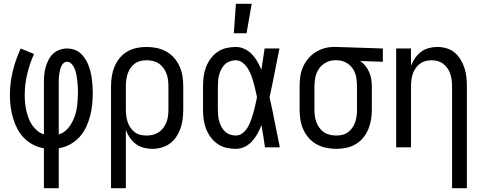

<svg xmlns="http://www.w3.org/2000/svg" viewBox="-20 -775 2540 1010"><path d="M211 215V5Q181 0 154 -14Q127 -28 106 -49.5Q85 -71 71 -98Q57 -125 48.5 -154Q40 -183 36 -213Q32 -243 32 -274Q32 -337 47 -399.5Q62 -462 89 -520L159 -491Q136 -440 123 -385Q110 -330 110 -274Q110 -254 112 -233.5Q114 -213 118.5 -193Q123 -173 130 -154Q137 -135 148.5 -118Q160 -101 176 -87.5Q192 -74 211 -68V-343Q211 -363 213 -383.5Q215 -404 220.5 -423Q226 -442 235.5 -460.5Q245 -479 259.5 -492.5Q274 -506 293.5 -513Q313 -520 333 -520Q352 -520 370 -514Q388 -508 402 -496Q416 -484 426.5 -468Q437 -452 444 -435Q451 -418 455.5 -400Q460 -382 462.5 -363.5Q465 -345 466.5 -326.5Q468 -308 468 -289Q468 -257 465 -226Q462 -195 454 -164.5Q446 -134 432.5 -105.5Q419 -77 397.5 -53.5Q376 -30 348 -15Q320 0 289 5V215ZM289 -68Q310 -74 326.5 -89Q343 -104 354 -122.5Q365 -141 372.5 -161.5Q380 -182 383.5 -203.5Q387 -225 388.5 -247Q390 -269 390 -291Q390 -302 389.5 -313.5Q389 -325 388 -336Q387 -347 385.5 -358.5Q384 -370 382 -381Q380 -392 376.5 -403Q373 -414 367.5 -424Q362 -434 353 -442Q344 -450 333 -450Q322 -450 314 -442.5Q306 -435 302 -425.5Q298 -416 295.5 -405.5Q293 -395 291.5 -385Q290 -375 289.5 -364.5Q289 -354 289 -343Z M564 215V-320Q564 -347 568 -373Q572 -399 582 -423.5Q592 -448 609 -469Q626 -490 649 -503.5Q672 -517 698 -522.5Q724 -528 751 -528Q778 -528 804.5 -522.5Q831 -517 854.5 -504Q878 -491 896 -470.5Q914 -450 925 -425Q936 -400 940 -373.5Q944 -347 944 -320V-200Q944 -175 941 -150Q938 -125 930 -101.5Q922 -78 908.5 -57Q895 -36 875 -21Q855 -6 830.5 1Q806 8 781 8Q758 8 735.5 2Q713 -4 694.5 -17.5Q676 -31 663 -50.5Q650 -70 642 -91V215ZM751 -62Q768 -62 784.5 -66Q801 -70 815 -79.5Q829 -89 839.5 -103Q850 -117 856 -133Q862 -149 864 -166Q866 -183 866 -200V-320Q866 -337 864 -354Q862 -371 856 -387Q850 -403 840 -417Q830 -431 816 -440.5Q802 -450 785 -454Q768 -458 751 -458Q734 -458 718 -454Q702 -450 688.5 -440Q675 -430 665.5 -415.5Q656 -401 651 -385.5Q646 -370 644 -353.5Q642 -337 642 -320V-200Q642 -183 644 -166.5Q646 -150 651 -134.5Q656 -119 665.5 -104.5Q675 -90 688 -80Q701 -70 717.5 -66Q734 -62 751 -62Z M1220 8Q1195 8 1169.5 2Q1144 -4 1123 -19Q1102 -34 1087 -55Q1072 -76 1063 -100Q1054 -124 1051 -149Q1048 -174 1048 -200V-320Q1048 -346 1051 -371Q1054 -396 1063 -420Q1072 -444 1087 -465Q1102 -486 1123 -501Q1144 -516 1169.5 -522Q1195 -528 1220 -528Q1244 -528 1266.5 -517.5Q1289 -507 1305.5 -489.5Q1322 -472 1334 -451Q1346 -430 1355 -408Q1359 -436 1363.5 -464Q1368 -492 1372 -520H1450Q1437 -456 1424.5 -391.5Q1412 -327 1398 -263Q1413 -198 1425.5 -132Q1438 -66 1452 0H1374Q1370 -28 1365.5 -56.5Q1361 -85 1356 -113V-118Q1347 -95 1335 -73Q1323 -51 1306.5 -32.5Q1290 -14 1267.5 -3Q1245 8 1220 8ZM1220 -62Q1241 -62 1257.5 -75.5Q1274 -89 1284 -107Q1294 -125 1301 -144.5Q1308 -164 1313.5 -183.5Q1319 -203 1323.5 -223.5Q1328 -244 1332 -264Q1328 -283 1323.5 -302.5Q1319 -322 1313.5 -341.5Q1308 -361 1301 -379.5Q1294 -398 1283.5 -415Q1273 -432 1256.5 -445Q1240 -458 1220 -458Q1205 -458 1189.5 -452.5Q1174 -447 1163 -436.5Q1152 -426 1144.5 -411.5Q1137 -397 1133 -382Q1129 -367 1127.5 -351.5Q1126 -336 1126 -320V-200Q1126 -184 1127.5 -168.5Q1129 -153 1133 -138Q1137 -123 1144.5 -108.5Q1152 -94 1163 -83.5Q1174 -73 1189.5 -67.5Q1205 -62 1220 -62ZM1210 -600 1221 -755H1304L1277 -600Z M1749 8Q1722 8 1695.5 2.5Q1669 -3 1645.5 -16Q1622 -29 1604 -49.5Q1586 -70 1575 -95Q1564 -120 1560 -146.5Q1556 -173 1556 -200V-320Q1556 -346 1559.5 -371.5Q1563 -397 1573 -420.5Q1583 -444 1599.5 -464.5Q1616 -485 1637.5 -499Q1659 -513 1684 -520.5Q1709 -528 1735 -528H1750L1994 -520V-450L1875 -454Q1891 -443 1903 -427.5Q1915 -412 1922.5 -394.5Q1930 -377 1933 -358Q1936 -339 1936 -320V-200Q1936 -173 1932 -147Q1928 -121 1918 -96.5Q1908 -72 1891 -51Q1874 -30 1851 -16.5Q1828 -3 1802 2.5Q1776 8 1749 8ZM1749 -62Q1766 -62 1782 -66Q1798 -70 1811.5 -80Q1825 -90 1834.5 -104.5Q1844 -119 1849 -134.5Q1854 -150 1856 -166.5Q1858 -183 1858 -200V-320Q1858 -344 1854 -367.5Q1850 -391 1837.5 -411Q1825 -431 1804 -443.5Q1783 -456 1759 -458H1741Q1717 -458 1694.5 -446Q1672 -434 1658 -413.5Q1644 -393 1639 -369Q1634 -345 1634 -320V-200Q1634 -183 1636 -166Q1638 -149 1644 -133Q1650 -117 1660 -103Q1670 -89 1684 -79.5Q1698 -70 1715 -66Q1732 -62 1749 -62Z M2358 215V-320Q2358 -337 2356 -353.5Q2354 -370 2349 -385.5Q2344 -401 2334.5 -415Q2325 -429 2312 -439Q2299 -449 2283 -453.5Q2267 -458 2250 -458Q2233 -458 2217 -453.5Q2201 -449 2188 -439Q2175 -429 2165.5 -415Q2156 -401 2151 -385.5Q2146 -370 2144 -353.5Q2142 -337 2142 -320V0H2064V-520H2142V-429Q2150 -450 2163 -469Q2176 -488 2194.5 -502Q2213 -516 2235.5 -522Q2258 -528 2280 -528Q2305 -528 2329 -521Q2353 -514 2371.5 -498.5Q2390 -483 2403 -461.5Q2416 -440 2423.5 -416.5Q2431 -393 2433.5 -368.5Q2436 -344 2436 -320V215Z"/></svg>

Font: Iosevka Fuck
Style: Regular
Weight: 400
Monospace: yes
Designer: Belleve Invis
Foundry: Belleve Invis
Version: Version 28.0.7; ttfautohint (v1.8.3)